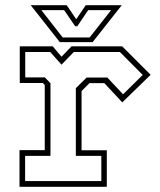

<svg xmlns="http://www.w3.org/2000/svg" viewBox="-20 -718 614 738"><path d="M55 0V-141H152V-391.5L144.5 -399H56V-540H182.5L216.5 -500L255 -540H449.5L559 -430.5L450 -324.5L381 -398.5H324L293.5 -368V-140.5H390.5V0ZM76.5 -22H369.5V-119H271.5V-379L313 -420H392.5L453 -355.5L528.5 -430L441 -518H263.5L216.5 -469.5L173 -518H77V-420.5H152.5L174 -398V-119H76.5ZM210 -556 98 -698H236.5L273 -644L309.5 -698H448L336 -556ZM221 -574H324.5L407 -679H319L277 -617H269L226.5 -679H139Z"/></svg>

Font: Tourney Thin ExtraLight
Style: Regular
Weight: 250
Version: Version 1.015